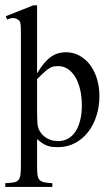

<svg xmlns="http://www.w3.org/2000/svg" viewBox="-23 -549 416 731"><path d="M355.5 -183.1Q355.5 -143.1 344.2 -107.9Q333 -72.8 312.5 -46.4Q292 -20 263.2 -4.6Q234.4 10.7 199.2 11.2Q188 11.2 178.2 10.5Q168.5 9.8 159.2 6.6Q149.9 3.4 139.9 -2.7Q129.9 -8.8 118.2 -19.5V83Q118.2 103.5 119.6 116Q121.1 128.4 127 135.3Q132.8 142.1 144.3 144.8Q155.8 147.5 176.3 148.4V162.6H-2.9V148.4Q16.6 147.5 28.6 145.5Q40.5 143.6 46.6 137Q52.7 130.4 54.7 117.4Q56.6 104.5 56.6 81.5V-419.9Q56.6 -436.5 56.2 -446.5Q55.7 -456.5 54.2 -462.2Q52.7 -467.8 50.3 -470.5Q47.9 -473.1 43.9 -475.1Q38.6 -479 29.8 -480.2Q21 -481.4 3.9 -474.6L-1 -487.3L104 -528.8H118.2V-269.5Q131.3 -292 144.3 -307.4Q157.2 -322.8 170.7 -332.3Q184.1 -341.8 198 -345.9Q211.9 -350.1 227.5 -350.1Q255.9 -350.1 279.5 -337.2Q303.2 -324.2 320.1 -301.8Q336.9 -279.3 346.2 -248.8Q355.5 -218.3 355.5 -183.1ZM288.6 -147.9Q288.6 -180.2 282.2 -207.5Q275.9 -234.9 264.2 -254.9Q252.4 -274.9 235.6 -286.1Q218.8 -297.4 197.8 -297.4Q189.5 -297.4 182.9 -296.4Q176.3 -295.4 167.7 -290.8Q159.2 -286.1 147.5 -275.9Q135.7 -265.6 118.2 -247.6V-120.1Q118.2 -79.1 121.6 -65.9Q124 -56.2 130.1 -46.6Q136.2 -37.1 145.8 -29.3Q155.3 -21.5 168.2 -16.8Q181.2 -12.2 197.8 -11.7Q218.8 -11.7 235.6 -21Q252.4 -30.3 264.2 -47.9Q275.9 -65.4 282.2 -90.8Q288.6 -116.2 288.6 -147.9Z"/></svg>

Font: Surma
Style: Regular
Weight: 400
Designer: Sue Lloyd-Williams
Foundry: Sylheti Translation And Research
Version: Version 3.000